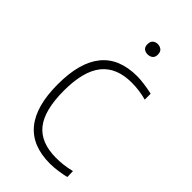

<svg xmlns="http://www.w3.org/2000/svg" viewBox="-224 -789 870 870"><g transform="rotate(45 210.5 -354.5)"><path d="M280 10Q51 10 51 -270Q51 -409 108 -479.5Q165 -550 280 -550Q300 -550 325.5 -546.5Q351 -543 379 -537V-499Q333 -512 283 -512Q186 -512 138.5 -452.5Q91 -393 91 -269Q91 -144 137 -86Q183 -28 282 -28Q304 -28 326.5 -30.5Q349 -33 378 -40L379 -3Q359 2 331.5 6Q304 10 280 10ZM243 -653Q229 -653 219.5 -660.5Q210 -668 210 -685Q210 -703 219.5 -711Q229 -719 243 -719Q257 -719 267 -711Q277 -703 277 -685Q277 -668 267 -660.5Q257 -653 243 -653Z"/></g></svg>

Font: Encode Sans Narrow
Style: Thin
Weight: 250
Designer: Pablo Impallari, Andres Torresi
Foundry: Pablo Impallari, Andres Torresi
Version: Version 1.000; ttfautohint (v1.00) -l 8 -r 50 -G 200 -x 14 -